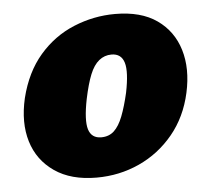

<svg xmlns="http://www.w3.org/2000/svg" viewBox="-41 -486 599 546"><g transform="rotate(-5 259.0 -213.5)"><path d="M214 16Q141 16 94 -16.5Q47 -49 30.5 -103.5Q14 -158 30 -227Q48 -300 89.5 -348Q131 -396 188 -419.5Q245 -443 306 -443Q380 -443 425.5 -411Q471 -379 487.5 -324.5Q504 -270 489 -202Q474 -134 433.5 -85Q393 -36 336 -10Q279 16 214 16ZM237 -97Q259 -97 273.5 -110.5Q288 -124 298.5 -151Q309 -178 318 -217Q330 -276 322 -302.5Q314 -329 286 -329Q266 -329 250.5 -316.5Q235 -304 224.5 -278Q214 -252 205 -209Q193 -149 201 -123Q209 -97 237 -97Z"/></g></svg>

Font: Ysabeau Black
Style: Italic
Weight: 900
Italic angle: -12°
Version: Version 2.000;gftools[0.9.27.dev2+g8671c4b]